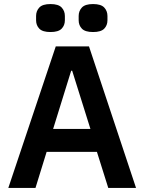

<svg xmlns="http://www.w3.org/2000/svg" viewBox="-20 -927 712 947"><path d="M514 0 458 -178H210L155 0H21L255 -698H419L651 0ZM336 -578H331L242 -291H426ZM229 -769Q190 -769 174 -785.5Q158 -802 158 -827V-848Q158 -873 174 -890Q190 -907 229 -907Q268 -907 284 -890Q300 -873 300 -848V-827Q300 -802 284 -785.5Q268 -769 229 -769ZM439 -769Q400 -769 384 -785.5Q368 -802 368 -827V-848Q368 -873 384 -890Q400 -907 439 -907Q478 -907 494 -890Q510 -873 510 -848V-827Q510 -802 494 -785.5Q478 -769 439 -769Z"/></svg>

Font: IBM Plex Sans Devanagari SemiBold
Style: Regular
Weight: 600
Designer: Mike Abbink, Paul van der Laan, Pieter van Rosmalen, Erin McLaughlin
Foundry: Bold Monday
Version: Version 1.1